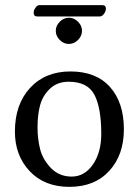

<svg xmlns="http://www.w3.org/2000/svg" viewBox="-20 -717 540 747"><path d="M368 -653H124Q111 -653 111 -668Q111 -677 118 -687Q125 -697 133 -697H378Q392 -697 392 -683Q392 -673 384.5 -663Q377 -653 368 -653ZM212.5 -561.5Q197 -577 197 -597Q197 -617 212.5 -632.5Q228 -648 248 -648Q268 -648 283.5 -632.5Q299 -617 299 -597Q299 -577 283.5 -561.5Q268 -546 248 -546Q228 -546 212.5 -561.5ZM38 -205Q38 -311 97 -375Q156 -439 254 -439Q354 -439 408 -378.5Q462 -318 462 -214Q462 -114 405 -52Q348 10 250 10Q153 10 95.5 -51Q38 -112 38 -205ZM247 -399Q203 -399 174.5 -372Q146 -345 136 -307.5Q126 -270 126 -222Q126 -177 136 -137Q146 -97 178 -63.5Q210 -30 259 -30Q309 -30 341.5 -77Q374 -124 374 -196Q374 -297 347.5 -348Q321 -399 247 -399Z"/></svg>

Font: Libertinus Sans
Style: Regular
Weight: 400
Designer: Philipp H. Poll
Foundry: Khaled Hosny
Version: Version 6.1